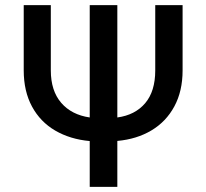

<svg xmlns="http://www.w3.org/2000/svg" viewBox="-20 -727 803 747"><path d="M690.4 -707V-453.1Q690.4 -372.6 658.4 -313.2Q626.5 -253.9 569.3 -219.7Q512.2 -185.5 436.5 -178.7V0H329.1V-178.2Q252.9 -185.1 194.8 -219Q136.7 -252.9 104.5 -312.5Q72.3 -372.1 72.3 -453.1V-707H177.7V-453.1Q177.7 -374 218 -327.1Q258.3 -280.3 329.1 -270V-707H436.5V-270Q505.4 -279.3 544.7 -325.4Q584 -371.6 584 -453.1V-707Z"/></svg>

Font: WEMIX Pretendard Medium
Style: Regular
Weight: 500
Designer: Base glyphs from Inter by Rasmus Andersson; Hangeul glyphs from Noto Sans CJK(Source Han Sans) by Jang Soo-young and Kan
Foundry: Kil Hyung-jin
Version: Version 1.000